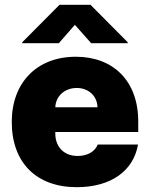

<svg xmlns="http://www.w3.org/2000/svg" viewBox="-20 -775 629 805"><path d="M301.8 9.8C446.3 9.8 540 -59.6 558.6 -168.9H389.6C377.9 -138.7 345.7 -121.1 305.7 -121.1C247.1 -121.1 211.9 -160.2 211.9 -214.8V-221.7H559.6V-265.6C559.6 -435.5 455.1 -537.1 297.9 -537.1C133.8 -537.1 29.3 -427.7 29.3 -263.7C29.3 -92.8 132.8 9.8 301.8 9.8ZM362.3 -593.8H515.6V-597.7L359.4 -754.9H229.5L73.2 -597.7V-593.8H226.6L293.9 -670.9ZM211.9 -325.2C213.4 -372.6 252.4 -406.2 301.8 -406.2C350.6 -406.2 387.7 -373 388.7 -325.2Z"/></svg>

Font: Pretendard Black
Style: Regular
Weight: 900
Designer: Base glyphs from Inter by Rasmus Andersson; Hangeul glyphs from Noto Sans CJK(Source Han Sans) by Jang Soo-young and Kan
Foundry: Kil Hyung-jin
Version: Version 1.309;Glyphs 3.2 (3225)